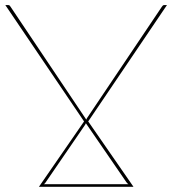

<svg xmlns="http://www.w3.org/2000/svg" viewBox="-22 -720 663 740"><path d="M318 -252 492.5 0H128L302 -252L-1.5 -700.5H9.5Q13.5 -700.5 15.8 -698Q18 -695.5 19 -693.5L310.5 -259L313.5 -265L601.5 -693.5Q603 -696 605.2 -698.2Q607.5 -700.5 610.5 -700.5H621.5ZM473 -10Q468.5 -13 465 -18L309 -245Q308 -242.5 306 -239L153.5 -16.5Q151 -12 146.5 -10Z"/></svg>

Font: Lato 2
Style: Regular
Weight: 100
Designer: Lukasz Dziedzic with Adam Twardoch and Botio Nikoltchev
Foundry: tyPoland Lukasz Dziedzic
Version: Version 2.015; 2015-08-06; http://www.latofonts.com/